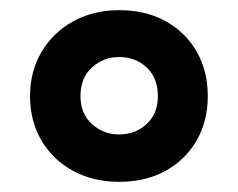

<svg xmlns="http://www.w3.org/2000/svg" viewBox="-20 -744 468 377"><path d="M214 -387Q163 -387 123.5 -408.5Q84 -430 61.5 -468Q39 -506 39 -555Q39 -604 61.5 -642Q84 -680 123.5 -702Q163 -724 214 -724Q266 -724 305 -702.5Q344 -681 366 -643Q388 -605 388 -555Q388 -506 366 -468Q344 -430 305 -408.5Q266 -387 214 -387ZM214 -480Q246 -480 268 -500.5Q290 -521 290 -555Q290 -591 268 -611.5Q246 -632 214 -632Q183 -632 160.5 -611.5Q138 -591 138 -555Q138 -521 160.5 -500.5Q183 -480 214 -480Z"/></svg>

Font: Noto Sans IKEA
Style: Bold
Weight: 600
Designer: Monotype Design Team
Foundry: Monotype Imaging Inc.
Version: Version 2.001